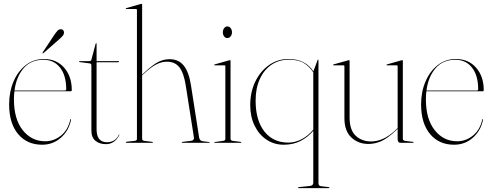

<svg xmlns="http://www.w3.org/2000/svg" viewBox="-20 -743 2559 999"><path d="M353.5 -274Q353.5 -268 346.5 -268H55Q52.5 -248 52.5 -226Q52.5 -123.5 98.2 -65.8Q144 -8 215 -8Q261 -8 297.8 -38Q334.5 -68 345.5 -120.5Q346.5 -123.5 347.5 -123.5Q350 -123.5 349.5 -119.5Q338.5 -63.5 297.2 -26.8Q256 10 199 10Q120.5 10 74 -45.8Q27.5 -101.5 27.5 -200Q27.5 -265 50.2 -318.5Q73 -372 113.8 -404Q154.5 -436 208.5 -436Q274 -436 313.8 -390.8Q353.5 -345.5 353.5 -274ZM205.5 -432Q140.5 -432 102.5 -387.5Q64.5 -343 55.5 -272H317.5Q324.5 -272 324.5 -279Q324.5 -350.5 292.5 -391.2Q260.5 -432 205.5 -432ZM259.5 -557Q270 -573 278.2 -582Q286.5 -591 296 -591Q304.5 -591 308.8 -586Q313 -581 313 -574Q313 -564.5 305.8 -556Q298.5 -547.5 287 -537.5L206.5 -467Q203.5 -464 201.5 -466Q200 -467.5 202.5 -471Z M447.5 -413 394.5 -420Q391.5 -421 391.5 -423Q391.5 -425 393.5 -425H443.5Q454 -425 455.5 -432L477.5 -515Q479 -518 480.5 -518Q482.5 -518 482.5 -516V-425H595.5Q599.5 -425 599.5 -422Q599.5 -419 591.5 -419H482.5V-71Q482.5 -3 536.5 -3Q580 -3 598.5 -42Q599.5 -43.5 600.5 -43Q601.5 -42.5 600.5 -40Q576.5 7 531.5 7Q497.5 7 476.5 -10.5Q455.5 -28 455.5 -64V-403Q455.5 -411.5 447.5 -413Z M719.5 -719V-354.5L730.5 -365Q775 -406.5 803.5 -420.8Q832 -435 862.5 -435Q910 -435 936.5 -401.2Q963 -367.5 973.5 -300L1016 -28Q1018.5 -10 1036 -8L1068 -4Q1071 -4 1071 -2Q1071 0 1068 0H930Q926 0 926 -2Q926 -4 931 -5L973 -10Q983 -11 986.5 -16.5Q990 -22 989 -28L946.5 -298Q936.5 -362.5 913.8 -392.2Q891 -422 848.5 -422Q821 -422 793.5 -408Q766 -394 732.5 -363L719.5 -351V-21Q719.5 -11.5 731.5 -10L771.5 -5Q775.5 -5 775.5 -2Q775.5 0 772.5 0H636.5Q634.5 0 634.5 -2Q634.5 -4.5 641.5 -6L680.5 -10Q692.5 -11.5 692.5 -20V-692Q692.5 -696 688.5 -696H636.5Q634.5 -696 634.5 -698Q634.5 -700.5 637.5 -701L711.5 -722Q714.5 -723 716.5 -723Q719.5 -723 719.5 -719Z M1163 -545Q1152.5 -545 1146 -553.8Q1139.5 -562.5 1139.5 -575Q1139.5 -588 1146.5 -596.8Q1153.5 -605.5 1163 -605.5Q1173.5 -605.5 1180.2 -596.5Q1187 -587.5 1187 -575Q1187 -562.5 1180 -553.8Q1173 -545 1163 -545ZM1179.5 -426V-21Q1179.5 -11.5 1191.5 -10L1231.5 -5Q1235.5 -5 1235.5 -2Q1235.5 0 1232.5 0H1096.5Q1094.5 0 1094.5 -2Q1094.5 -3.5 1097.5 -4L1140.5 -10Q1152.5 -11.5 1152.5 -20V-399Q1152.5 -403 1148.5 -403H1096.5Q1094.5 -403 1094.5 -405Q1094.5 -406.5 1097.5 -408L1171.5 -429Q1174.5 -430 1176.5 -430Q1179.5 -430 1179.5 -426Z M1535 236Q1531 236 1531 233Q1531 230.5 1535 230.5L1590 225Q1610 223 1610 208.5V-62.5Q1583 -30 1544.8 -10Q1506.5 10 1456 10Q1406.5 10 1367 -16.2Q1327.5 -42.5 1304.8 -89Q1282 -135.5 1282 -196Q1282 -263.5 1308 -317.8Q1334 -372 1379 -404Q1424 -436 1480 -436Q1528 -436 1560 -418.5Q1592 -401 1610.5 -371.5L1632.5 -430.5Q1633.5 -433 1635 -433Q1637 -433 1637 -429V210.5Q1637 224.5 1651 226L1690 230.5Q1694 231 1694 233.5Q1694 236 1690.5 236ZM1310 -220Q1310 -117 1355.5 -59Q1401 -1 1481 -1Q1514.5 -1 1548.2 -18Q1582 -35 1610 -68.5V-366.5Q1591 -396 1562 -414.2Q1533 -432.5 1483 -432.5Q1431.5 -432.5 1392.5 -406Q1353.5 -379.5 1331.8 -331.8Q1310 -284 1310 -220Z M1772 -129V-399Q1772 -403 1767 -403H1715Q1713 -403 1713 -405Q1713 -406.5 1716 -408L1791 -429Q1794 -430 1796 -430Q1799 -430 1799 -426V-131Q1799 -66.5 1830.8 -36.8Q1862.5 -7 1911 -7Q1941 -7 1972.2 -20.5Q2003.5 -34 2038 -66L2049 -76.5V-399Q2049 -403 2045 -403H1993Q1991 -403 1991 -405Q1991 -406.5 1994 -408L2068 -429Q2071 -430 2073 -430Q2076 -430 2076 -426V-21Q2076 -11.5 2088 -10L2128 -5Q2132 -5 2132 -2Q2132 0 2129 0H2064Q2049 0 2049 -20V-72.5L2040 -64Q1994.5 -21.5 1962.2 -7.8Q1930 6 1897 6Q1844 6 1808 -27.8Q1772 -61.5 1772 -129Z M2497 -274Q2497 -268 2490 -268H2198.5Q2196 -248 2196 -226Q2196 -123.5 2241.8 -65.8Q2287.5 -8 2358.5 -8Q2404.5 -8 2441.2 -38Q2478 -68 2489 -120.5Q2490 -123.5 2491 -123.5Q2493.5 -123.5 2493 -119.5Q2482 -63.5 2440.8 -26.8Q2399.5 10 2342.5 10Q2264 10 2217.5 -45.8Q2171 -101.5 2171 -200Q2171 -265 2193.8 -318.5Q2216.5 -372 2257.2 -404Q2298 -436 2352 -436Q2417.5 -436 2457.2 -390.8Q2497 -345.5 2497 -274ZM2349 -432Q2284 -432 2246 -387.5Q2208 -343 2199 -272H2461Q2468 -272 2468 -279Q2468 -350.5 2436 -391.2Q2404 -432 2349 -432Z"/></svg>

Font: Fraunces 144pt Thin
Style: Regular
Weight: 100
Version: Version 1.000;[f99f86859]